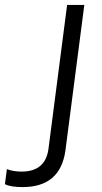

<svg xmlns="http://www.w3.org/2000/svg" viewBox="-180 -550 416 781"><path d="M-88 211Q-138 211 -160 199L-152 138Q-126 148 -92 148Q8 148 18 49L93 -530H163L86 63Q65 211 -88 211Z"/></svg>

Font: Tanohe Sans
Style: Italic
Weight: 400
Designer: Village Type and Design LLC & Cristiano Sobral
Foundry: Cooper Hewitt Smithsonian Design Museum
Version: Version 1.00;September 29, 2021;FontCreator 13.0.0.2655 64-b